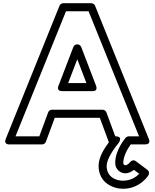

<svg xmlns="http://www.w3.org/2000/svg" viewBox="-20 -870 959 1190"><path d="M641 158C641 116.1 685.5 51.7 715.2 16C715.2 16 745.7 -25 696 -25H694.4L639.4 -173.7C635.8 -183.4 626.2 -190 616 -190H302C291.6 -190 282.1 -183.3 278.6 -173.7L223.6 -25H76.1L388.9 -800H529.1L841.9 -25H778C770.6 -25 763.3 -21.1 759.1 -16.4C757.3 -14.2 694 58 694 140C694 180 726.6 204 756 204C780.6 204 799.2 191.6 810 182.5L843.1 207.3C824 226.3 791.3 250 742 250C697 250 641 226 641 158ZM591 158C591 264 683 300 742 300C847.6 300 898.1 219.5 900.4 215.9C906.2 205.8 904.7 191 894 183L822 129C809.9 119.9 795.5 123.3 787 134C784.4 137.7 770.4 154 756 154C751.4 154 744 150 744 140C744 96.3 774.4 46.6 790.3 25H879C919.5 25 902.2 -9.4 902.2 -9.4L569.2 -834.4C565.7 -843.1 556.3 -850 546 -850H372C362.6 -850 352.7 -843.9 348.8 -834.4L15.8 -9.4C0.6 28.2 39 25 39 25H241C251.2 25 260.8 18.4 264.4 8.7L319.4 -140H598.6L653.6 8.7C654 10 653.5 8.9 654.9 11.7C627.4 48.4 591 103.7 591 158ZM575.3 -338.9 483.3 -578.9C479.6 -588.6 469.9 -595 460 -595H458C447.6 -595 438.2 -588.2 434.7 -578.9L342.7 -338.9C342.7 -338.9 326.1 -305 366 -305H552C552 -305 589.6 -301.7 575.3 -338.9ZM515.6 -355H402.4L459 -502.8Z"/></svg>

Font: Hussar Ekologiczny
Style: Regular
Weight: 400
Foundry: Cannot Into Space Fonts
Version: Version 0.97